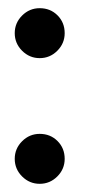

<svg xmlns="http://www.w3.org/2000/svg" viewBox="-20 -433 214 469"><path d="M16 -45Q16 -70 34 -88Q52 -106 77 -106Q103 -106 120.5 -88.5Q138 -71 138 -45Q138 -20 120 -2Q102 16 77 16Q52 16 34 -2Q16 -20 16 -45ZM16 -352Q16 -377 34 -395Q52 -413 77 -413Q103 -413 120.5 -395.5Q138 -378 138 -352Q138 -327 120 -309Q102 -291 77 -291Q52 -291 34 -309Q16 -327 16 -352Z"/></svg>

Font: Piscolabis
Style: Regular
Weight: 400
Designer: Ariel Martín Pérez
Foundry: Tunera Type Foundry
Version: Version 1.000